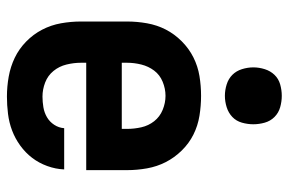

<svg xmlns="http://www.w3.org/2000/svg" viewBox="-156 -648 813 540"><g transform="rotate(90 250.0 -378.5)"><path d="M252 8Q276 8 300.5 5Q325 2 347.5 -6.5Q370 -15 390 -29.5Q410 -44 424.5 -63Q439 -82 447.5 -105.5Q456 -129 457 -153H341Q340 -138 331.5 -125Q323 -112 310 -104.5Q297 -97 282 -94.5Q267 -92 252 -92Q232 -92 212.5 -99.5Q193 -107 180 -123Q167 -139 162 -159.5Q157 -180 157 -200V-215H459V-330Q459 -358 454 -386Q449 -414 436.5 -438.5Q424 -463 404 -483.5Q384 -504 359 -516.5Q334 -529 306 -533.5Q278 -538 250 -538Q222 -538 194.5 -533.5Q167 -529 142 -516.5Q117 -504 96.5 -483.5Q76 -463 63.5 -438.5Q51 -414 46 -386Q41 -358 41 -330V-200Q41 -172 46 -144Q51 -116 64 -91Q77 -66 97.5 -46Q118 -26 143 -14Q168 -2 196 3Q224 8 252 8ZM343 -315H157V-330Q157 -350 162 -370Q167 -390 179 -406Q191 -422 210.5 -430Q230 -438 250 -438Q270 -438 289.5 -430Q309 -422 321.5 -406Q334 -390 338.5 -370Q343 -350 343 -330ZM250 -605Q266 -605 282 -610Q298 -615 309.5 -626Q321 -637 325.5 -653Q330 -669 330 -685Q330 -701 325.5 -717Q321 -733 309.5 -744.5Q298 -756 282 -760.5Q266 -765 250 -765Q234 -765 218 -760.5Q202 -756 191 -744.5Q180 -733 175 -717Q170 -701 170 -685Q170 -669 175 -653Q180 -637 191 -626Q202 -615 218 -610Q234 -605 250 -605Z"/></g></svg>

Font: Iosevka SS09
Style: Bold
Weight: 700
Monospace: yes
Designer: Belleve Invis
Foundry: Belleve Invis
Version: Version 5.2.1; ttfautohint (v1.8.3)